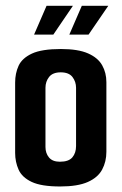

<svg xmlns="http://www.w3.org/2000/svg" viewBox="-20 -647 425 671"><path d="M189.9 4.7Q124.4 4.7 90.6 -11.3Q56.8 -27.3 44.9 -54.3Q32.9 -81.3 32.9 -112.6V-358.4Q32.9 -390.7 45 -417.2Q57.2 -443.7 91.5 -459.7Q125.7 -475.7 193 -475.7Q253.3 -475.7 287.9 -460.3Q322.5 -445 337.1 -418.8Q351.8 -392.7 351.8 -359.8V-116.6Q351.8 -82 337 -54.4Q322.2 -26.7 286.9 -11Q251.6 4.7 189.9 4.7ZM189.3 -81.8Q220.1 -81.8 233 -97.2Q245.8 -112.6 245.8 -136.5V-340.2Q245.8 -361.4 233.3 -377.8Q220.8 -394.2 192.3 -394.2Q164.2 -394.2 151.5 -378Q138.9 -361.8 138.9 -340.2V-133.4Q138.9 -111.6 151.2 -96.7Q163.5 -81.8 189.3 -81.8ZM99.1 -526.1 142.7 -626.7H234.8L166.4 -526.1ZM222.3 -526.1 265.9 -626.7H358.4L289.5 -526.1Z"/></svg>

Font: Smooch Sans Thin
Style: Regular
Weight: 100
Designer: Robert E. Leuschke
Foundry: Robert E. Leuschke
Version: Version 1.010